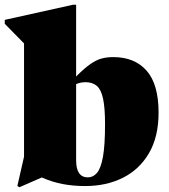

<svg xmlns="http://www.w3.org/2000/svg" viewBox="-43 -767 712 807"><path d="M315 15Q265.5 15 221.5 6.8Q177.5 -1.5 132.5 -21L38.5 20L30 14.5L58 -108.5V-584.5L-23 -667V-683.5L263.5 -747H277V-445.5Q312.5 -481 337.5 -498.2Q362.5 -515.5 384.8 -521.2Q407 -527 433 -527Q523 -527 573.2 -470Q623.5 -413 623.5 -293.5Q623.5 -192 583.2 -123.2Q543 -54.5 473.5 -19.8Q404 15 315 15ZM277 -93Q277 -21.5 326.5 -21.5Q348.5 -21.5 364.8 -40.5Q381 -59.5 389.8 -108.2Q398.5 -157 398.5 -245.5Q398.5 -314 390.2 -352.2Q382 -390.5 364 -406Q346 -421.5 316.5 -421.5Q296 -421.5 277 -413.5Z"/></svg>

Font: Newsreader Display ExtraBold
Style: Regular
Weight: 800
Designer: Hugues Gentile
Foundry: Production Type
Version: Version 1.001